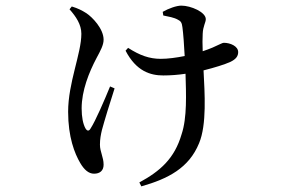

<svg xmlns="http://www.w3.org/2000/svg" viewBox="-20 -583 1040 682"><path d="M371 -276C351 -227 319 -153 302 -127C296 -116 289 -117 283 -128C275 -143 270 -167 270 -198C270 -261 296 -326 323 -377C337 -403 348 -423 348 -442C348 -481 308 -522 287 -536C271 -546 258 -553 235 -560L227 -550C250 -524 269 -496 269 -463C269 -393 222 -289 222 -186C222 -96 245 -38 265 -4C279 20 295 34 314 34C335 34 348 23 348 2C348 -25 335 -44 335 -69C335 -89 338 -104 342 -121C350 -151 371 -220 387 -269ZM560 -528C579 -524 598 -521 612 -513C622 -508 626 -503 628 -486C631 -464 634 -423 636 -384C606 -378 576 -374 551 -374C511 -374 477 -386 435 -413L426 -403C464 -330 514 -315 560 -315C586 -315 612 -317 639 -321C641 -250 645 -165 625 -106C600 -20 549 25 475 65L482 79C577 52 651 14 687 -74C715 -140 707 -253 703 -333C743 -343 778 -354 798 -363C819 -373 826 -384 826 -398C826 -419 798 -431 775 -431C770 -431 762 -426 735 -414C725 -410 713 -405 700 -401C699 -424 699 -447 700 -463C701 -490 711 -503 711 -515C711 -540 658 -563 624 -563C607 -563 579 -553 558 -541Z"/></svg>

Font: Noto Serif CJK JP Medium
Style: Regular
Weight: 500
Designer: Ryoko NISHIZUKA 西塚涼子 (kana & ideographs); Frank Grießhammer (Latin, Greek & Cyrillic); Wenlong ZHANG 张文龙 (bopomofo); San
Foundry: Adobe Systems Incorporated
Version: Version 1.000;PS 1;hotconv 16.6.53;makeotf.lib2.5.65590